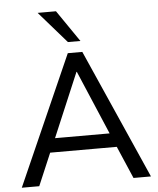

<svg xmlns="http://www.w3.org/2000/svg" viewBox="-61 -989 855 1041"><g transform="rotate(-5 366.5 -468.5)"><path d="M15 0 327 -705H406L718 0H623L537 -200L580 -176H152L195 -200L110 0ZM365 -600 209 -231 185 -252H547L524 -231L367 -600ZM333 -765 183 -937H283L401 -765Z"/></g></svg>

Font: Nunito Sans 12pt Medium
Style: Regular
Weight: 500
Designer: Vernon Adams
Foundry: Vernon Adams
Version: Version 3.101;gftools[0.9.27]